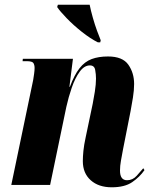

<svg xmlns="http://www.w3.org/2000/svg" viewBox="-20 -786 653 816"><path d="M455 10Q399 10 365.5 -20Q332 -50 332 -101Q332 -120 334.5 -145Q337 -170 344 -202L374 -345Q378 -364 383 -396Q388 -428 388 -452Q388 -470 384.5 -489Q381 -508 362 -508Q338 -508 318.5 -481Q299 -454 285 -413.5Q271 -373 262 -332L193 0H28L121 -446Q123 -458 125 -472.5Q127 -487 127 -497Q127 -510 122 -518Q117 -526 93 -526H76L77 -536H290L275 -417H277Q296 -468 318 -496Q340 -524 369.5 -535Q399 -546 439 -546Q501 -546 525.5 -511Q550 -476 550 -429Q550 -403 545 -371.5Q540 -340 535 -314L503 -152Q498 -125 494 -103Q490 -81 490 -61Q490 -20 520 -20Q544 -20 561 -39Q578 -58 589 -71L594 -63Q574 -34 542 -12Q510 10 455 10ZM396 -606Q364 -622 328 -650.5Q292 -679 263.5 -708.5Q235 -738 223 -756L226 -766H361Q366 -741 374.5 -711Q383 -681 392.5 -655Q402 -629 408 -615L406 -606Z"/></svg>

Font: Noto Serif Display ExtraCondensed Black
Style: Italic
Weight: 900
Width: 2
Italic angle: -12°
Designer: Monotype Design Team
Foundry: Monotype Imaging Inc.
Version: Version 2.009